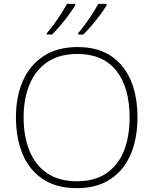

<svg xmlns="http://www.w3.org/2000/svg" viewBox="-20 -970 799 1000"><path d="M696 -358Q696 -250 661 -167Q626 -84 555.5 -37Q485 10 379 10Q274 10 203.5 -37Q133 -84 98 -167Q63 -250 63 -359Q63 -467 99.5 -549.5Q136 -632 208 -678.5Q280 -725 384 -725Q534 -725 615 -627.5Q696 -530 696 -358ZM103 -359Q103 -261 133 -186Q163 -111 224.5 -68.5Q286 -26 380 -26Q474 -26 535 -68Q596 -110 625.5 -184.5Q655 -259 655 -358Q655 -515 585.5 -602Q516 -689 384 -689Q289 -689 227 -647Q165 -605 134 -530.5Q103 -456 103 -359ZM535 -942Q522 -920 501.5 -892.5Q481 -865 458 -838Q435 -811 414 -790H387V-797Q404 -817 424 -844Q444 -871 462 -899.5Q480 -928 492 -950H535ZM372 -942Q358 -920 338 -892.5Q318 -865 295 -838Q272 -811 251 -790H224V-797Q241 -817 261 -844Q281 -871 299 -899.5Q317 -928 329 -950H372Z"/></svg>

Font: Noto Sans Gujarati ExtraLight
Style: Regular
Weight: 200
Designer: Jelle Bosma - Monotype Design Team, Universal Thirst
Foundry: Monotype Imaging Inc.
Version: Version 2.106; ttfautohint (v1.8.4.7-5d5b)